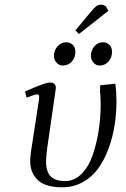

<svg xmlns="http://www.w3.org/2000/svg" viewBox="-20 -799 541 826"><path d="M87.9 -405.8Q142.6 -429.2 163.1 -436.5Q183.6 -443.8 195.8 -443.8Q220.2 -443.8 220.2 -420.9Q220.2 -419.4 219.7 -416.7Q219.2 -414.1 218.8 -409.4Q218.3 -404.8 217.8 -401.9L183.1 -162.1Q178.2 -122.1 178.2 -105Q178.2 -60.1 198.2 -40Q218.3 -20 259.8 -20Q300.3 -20 331.3 -51.5Q362.3 -83 379.4 -133.8Q396.5 -184.6 404.8 -239.5Q413.1 -294.4 413.1 -350.1Q413.1 -383.8 410.2 -405.8L411.1 -432.1L476.1 -439Q481 -402.8 481 -363.8Q481 -310.5 472.9 -259.3Q464.8 -208 446.8 -159.2Q428.7 -110.4 402.3 -74Q376 -37.6 336.2 -15.4Q296.4 6.8 248 6.8Q174.8 6.8 142.3 -24.7Q109.9 -56.2 109.9 -105Q109.9 -124.5 113.8 -149.9L147.9 -372.1Q150.9 -393.1 141.1 -393.1Q129.9 -393.1 94.2 -378.9ZM211.9 -558.1Q211.9 -581.5 227.3 -599.4Q242.7 -617.2 265.1 -617.2Q281.2 -617.2 292.7 -606.2Q304.2 -595.2 304.2 -576.2Q304.2 -551.3 289.1 -534.2Q273.9 -517.1 250 -517.1Q233.9 -517.1 222.9 -529.8Q211.9 -542.5 211.9 -558.1ZM304.2 -668 369.1 -746.1Q385.7 -766.1 394.3 -772.5Q402.8 -778.8 416 -778.8Q420.4 -778.8 425 -777.1Q429.7 -775.4 432.6 -773.4L435.1 -772L446.8 -752.9L319.8 -652.8ZM371.1 -558.1Q371.1 -582 385.7 -599.6Q400.4 -617.2 422.9 -617.2Q439 -617.2 450.4 -606.2Q461.9 -595.2 461.9 -576.2Q461.9 -551.3 446.8 -534.2Q431.6 -517.1 408.2 -517.1Q392.6 -517.1 381.8 -529.8Q371.1 -542.5 371.1 -558.1Z"/></svg>

Font: Dehuti Alt
Style: Italic
Weight: 400
Version: Version 1.2